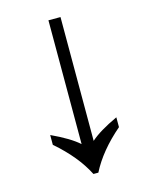

<svg xmlns="http://www.w3.org/2000/svg" viewBox="-107 -761 649 830"><g transform="rotate(-15 218.0 -346.0)"><path d="M207 0Q163 -87 70 -167V-211Q152 -173 191 -138V-692H245V-138Q284 -173 366 -211V-167Q273 -87 229 0Z"/></g></svg>

Font: gurmukhi15
Style: Book
Weight: 400
Designer: Jelle Bosma - Monotype Design Team
Foundry: Monotype Imaging Inc.
Version: Version 2.003